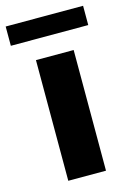

<svg xmlns="http://www.w3.org/2000/svg" viewBox="-135 -755 557 812"><g transform="rotate(-15 143.5 -349.5)"><path d="M225.6 -528.3V0H60.5V-528.3ZM312.5 -698.7V-614.3H-26.4V-698.7Z"/></g></svg>

Font: Vazirmatn RD UI Black
Style: Regular
Weight: 900
Designer: Saber Rastikerdar
Foundry: Saber Rastikerdar
Version: Version 33.003